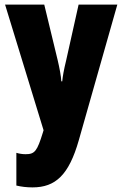

<svg xmlns="http://www.w3.org/2000/svg" viewBox="-20 -573 531 833"><path d="M2 -553 169 -8 166 2C141 83 131 96 91 96C78 96 64 94 51 90V232C72 237 95 240 121 240C221 240 279 186 322 35L489 -553H321L267 -311C257 -270 252 -242 250 -220H246C245 -243 238 -279 230 -313L172 -553Z"/></svg>

Font: Noto Sans Myanmar UI ExtraCondensed Black
Style: Regular
Weight: 900
Width: 2
Designer: Monotype Design Team
Foundry: Monotype Imaging Inc.
Version: Version 2.103